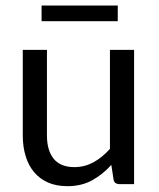

<svg xmlns="http://www.w3.org/2000/svg" viewBox="-20 -655 565 683"><path d="M147 -477.5V-173.3Q147 -119.6 171.1 -90.1Q195.3 -60.5 244.6 -60.5Q281.2 -60.5 312.7 -77.9Q344.2 -95.2 371.1 -125.5V-477.5H457V0H405.3Q396.5 0 390.6 -4.2Q384.8 -8.3 383.8 -17.6L376 -68.4Q345.2 -34.2 307.4 -13.4Q269.5 7.3 219.7 7.3Q180.7 7.3 151.1 -5.6Q121.6 -18.6 101.6 -42.2Q81.5 -65.9 71.3 -99.4Q61 -132.8 61 -173.3V-477.5ZM127.9 -635.3H398.9V-579.6H127.9Z"/></svg>

Font: Carlito
Style: Regular
Weight: 400
Designer: Lukasz Dziedzic
Foundry: tyPoland Lukasz Dziedzic
Version: Version 1.104